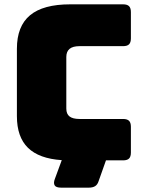

<svg xmlns="http://www.w3.org/2000/svg" viewBox="-20 -740 668 886"><path d="M435 96Q430 112 419 119Q408 126 389 126H263Q238 126 232 115Q226 104 233 86L265 -1Q160 -8 109 -58Q58 -108 58 -204V-515Q58 -619 118.5 -669.5Q179 -720 304 -720H548Q567 -720 575.5 -711.5Q584 -703 584 -684V-563Q584 -544 575.5 -535.5Q567 -527 548 -527H347Q316 -527 301 -514.5Q286 -502 286 -477V-239Q286 -214 301 -202.5Q316 -191 347 -191H548Q567 -191 575.5 -182.5Q584 -174 584 -155V-36Q584 -17 575.5 -8.5Q567 0 548 0H469Z"/></svg>

Font: Bungee
Style: Regular
Weight: 400
Designer: David Jonathan Ross
Foundry: David Jonathan Ross
Version: Version 1.001;PS 1.0;hotconv 1.0.72;makeotf.lib2.5.5900